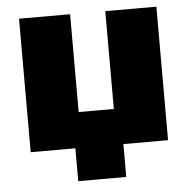

<svg xmlns="http://www.w3.org/2000/svg" viewBox="-49 -568 736 745"><g transform="rotate(-5 319.5 -196.0)"><path d="M52 -520V0H226V128H413V0H587V-520H388V-139H251V-520Z"/></g></svg>

Font: Fixel Display Black
Style: Regular
Weight: 900
Designer: AlfaBravo + MacPaw
Foundry: Kyrylo Tkachov, Marchela Mozhyna, Serhii Makarenko, Maria Weinstein, Zakhar Kryvoshyya
Version: Version 1.211